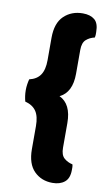

<svg xmlns="http://www.w3.org/2000/svg" viewBox="-90 -707 505 884"><g transform="rotate(10 163.0 -265.5)"><path d="M184 -268Q241 -241 241 -152V-37Q241 -3 257.5 11.5Q274 26 297 31Q299 38 299 44.5Q299 51 299 57Q299 96 277.5 113.5Q256 131 221 131Q169 131 135 97Q101 63 101 -6V-113Q101 -159 84.5 -183Q68 -207 33 -216Q30 -227 28 -240.5Q26 -254 26 -268Q26 -282 28 -295.5Q30 -309 33 -320Q68 -328 84.5 -352.5Q101 -377 101 -422V-526Q101 -595 136 -628.5Q171 -662 224 -662Q259 -662 279 -645.5Q299 -629 299 -588Q299 -582 299 -576Q299 -570 297 -562Q274 -557 257.5 -542.5Q241 -528 241 -494V-383Q241 -295 184 -268Z"/></g></svg>

Font: Baloo 2
Style: Bold
Weight: 700
Designer: Sarang Kulkarni and Ek Type
Foundry: Ek Type
Version: Version 1.640;hotconv 1.0.111;makeotfexe 2.5.65597; ttfautoh